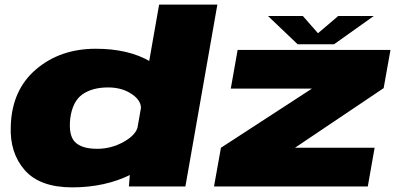

<svg xmlns="http://www.w3.org/2000/svg" viewBox="-20 -805 1716 829"><path d="M536.5 0H780.5L918.5 -785H667L543 -79.5ZM292 4Q434 4 545.2 -51.5Q656.5 -107 665.5 -156L576 -262Q569 -223.5 515 -193Q461 -162.5 400 -162.5Q332.5 -162.5 303.8 -191.8Q275 -221 283.5 -295Q293.5 -368 336.2 -397.8Q379 -427.5 447 -427.5Q508 -427.5 551 -397.5Q594 -367.5 588 -329L714 -434Q723.5 -483 629.8 -538.8Q536 -594.5 393.5 -594.5Q239.5 -594.5 135.2 -505.2Q31 -416 26.5 -260.5Q21.5 -145 86.8 -70.5Q152 4 292 4ZM904 0H1568L1597.5 -167H1254.5L1255 -168L1636.5 -424.5L1666 -589.5H1006L976.5 -422.5H1327.5H1327L934 -167ZM1265 -614H1422.5L1594 -736H1440.5L1353 -661.5L1287.5 -736H1137Z"/></svg>

Font: Anybody Expanded Black
Style: Italic
Weight: 900
Width: 7
Italic angle: -10°
Version: Version 1.113;gftools[0.9.25]